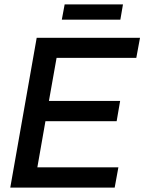

<svg xmlns="http://www.w3.org/2000/svg" viewBox="-20 -859 661 879"><path d="M27 0 148 -686H621L604 -594H239L204 -397H530L514 -304H188L151 -93H522L505 0ZM263 -769 276 -839H543L531 -769Z"/></svg>

Font: Archivo SemiCondensed Medium
Style: Italic
Weight: 500
Width: 4
Italic angle: -10°
Designer: Hector Gatti
Foundry: Omnibus-Type
Version: Version 2.001